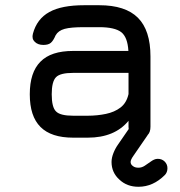

<svg xmlns="http://www.w3.org/2000/svg" viewBox="-20 -527 690 735"><path d="M316 0C316 0 316 0 316 0C384.5 0 436.5 -21.5 472 -64.5C472 -64.5 472 -42 472 -42C472 -42 472 -42 472 -42C472 -14 486 0 514 0C514 0 514 0 514 0C542 0 556 -14 556 -42C556 -42 556 -311 556 -311C556 -311 556 -311 556 -311C556 -377.5 540 -427 508 -459C476 -491 426.5 -507 360 -507C360 -507 302 -507 302 -507C302 -507 302 -507 302 -507C245 -507 200.5 -498.5 169 -481C137 -463.5 116 -435.5 106 -398C106 -398 106 -398 106 -398C102.5 -385 105 -374.5 113 -367C121 -359 132 -355 146 -355C146 -355 146 -355 146 -355C158.5 -355 168 -357.5 174.5 -363C181 -368.5 187 -378 193 -392C193 -392 193 -392 193 -392C199.5 -403.5 211 -412 227.5 -416.5C244 -421 268.5 -423 302 -423C302 -423 360 -423 360 -423C360 -423 360 -423 360 -423C399.5 -423 427.5 -416.5 444 -404C460.5 -391 469.5 -367 471.5 -332C471.5 -332 260 -332 260 -332C260 -332 260 -332 260 -332C203.5 -332 162 -318.5 135 -291C107.5 -263.5 94 -222 94 -166C94 -166 94 -166 94 -166C94 -110 107.5 -68.5 135 -41C162.5 -13.5 204 0 260 0C260 0 316 0 316 0ZM260 -84C227 -84 205 -89.5 194.5 -100.5C183.5 -111 178 -133 178 -166C178 -166 178 -166 178 -166C178 -198.5 183.5 -220.5 194.5 -231.5C205 -242.5 227 -248 260 -248C260 -248 472 -248 472 -248C472 -248 472 -167 472 -167C472 -167 472 -167 472 -167C467 -144.5 457 -127.5 441.5 -115.5C426 -103.5 407 -95.5 385.5 -91C364 -86.5 340.5 -84 316 -84C316 -84 260 -84 260 -84C260 -84 260 -84 260 -84ZM510 188C547.5 188 581 173 611 143C611 143 611 143 611 143C617.5 136.5 621 127.5 621 117C621 117 621 117 621 117C621 107 617.5 98.5 610.5 91.5C603.5 84.5 594.5 81 584 81C584 81 584 81 584 81C579 81 574.5 82 570 84C565.5 86 561.5 88.5 558 91C558 91 558 91 558 91C549 97.5 541 103 534 107.5C526.5 112.5 518.5 115 510 115C510 115 510 115 510 115C501 115 494 113 488.5 108.5C483 104.5 480 99.5 480 93C480 93 480 93 480 93C480 87.5 483.5 79.5 491 69C491 69 544 -8 544 -8C544 -8 544 -8 544 -8C548.5 -15 551 -22 551 -29C551 -29 551 -29 551 -29C551 -39.5 547.5 -48.5 540.5 -55.5C533.5 -62.5 525 -66 515 -66C515 -66 515 -66 515 -66C502 -66 492 -61 485 -51C485 -51 432 26 432 26C432 26 432 26 432 26C424.5 36.5 418.5 48 414 59.5C409.5 71 407 82.5 407 93C407 93 407 93 407 93C407 120 417 142.5 437 160.5C456.5 179 481 188 510 188C510 188 510 188 510 188Z"/></svg>

Font: Jura-Fortis-Bold
Style: Bold
Weight: 500
Designer: Daniel Johnson, Alexei Vanyashin, Mirko Velimirovic
Foundry: Daniel Johnson
Version: ""